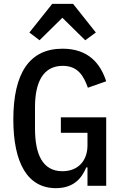

<svg xmlns="http://www.w3.org/2000/svg" viewBox="-20 -962 640 994"><path d="M432.9 0H529.8V-354.4H295.1V-274.5H432.9V-209.2C432.9 -131.4 385.7 -75.6 303.3 -75.6C198.5 -75.6 161.2 -166.2 161.2 -297.2V-407.3C161.2 -538 204.5 -621.1 304.7 -621.1C383.5 -621.1 413.4 -568.5 435 -507.8L529.8 -541.2C500.4 -631.7 438.9 -709.9 303.6 -709.9C131.4 -709.9 49 -581.3 49 -343.8C49 -117.9 122.9 12.1 269.2 12.1C362.2 12.1 403.4 -39.8 426.5 -95.2H432.9ZM132.1 -793.7 184.7 -753.6 302.9 -870 421.2 -753.6 476.2 -793.7 358.3 -942.1H250.4Z"/></svg>

Font: Margiela Mono Medium
Style: Regular
Weight: 500
Designer: Mike Abbink, Paul van der Laan, Pieter van Rosmalen
Foundry: Bold Monday
Version: Version 2.003 2021